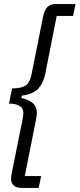

<svg xmlns="http://www.w3.org/2000/svg" viewBox="-20 -780 389 938"><path d="M85 138Q60 138 47 126Q34 114 34 96Q34 89 35 80.5Q36 72 39 58L90 -196Q94 -213 94 -227Q94 -252 75 -263Q56 -274 24 -274L39 -348Q82 -348 103.5 -361.5Q125 -375 133 -411L191 -701Q203 -760 248 -760H349L337 -702H257L201 -419Q192 -375 167.5 -347.5Q143 -320 87 -313L85 -301Q121 -293 140.5 -276Q160 -259 160 -228Q160 -219 158 -207.5Q156 -196 154 -186L101 80H181L169 138Z"/></svg>

Font: IBM Plex Sans Condensed
Style: Italic
Weight: 400
Width: 3
Italic angle: -11°
Designer: Mike Abbink, Paul van der Laan, Pieter van Rosmalen
Foundry: Bold Monday
Version: Version 1.3